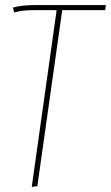

<svg xmlns="http://www.w3.org/2000/svg" viewBox="-20 -539 437 756"><path d="M394 -499H225L127 194L105 197L203 -499H115Q88 -499 71.5 -497Q55 -495 36 -490L31 -509Q64 -519 118 -519H397Z"/></svg>

Font: Fira Sans Extra Condensed Thin
Style: Italic
Weight: 250
Width: 3
Italic angle: -8°
Designer: Carrois Corporate & Edenspiekermann AG
Foundry: Carrois Corporate GbR & Edenspiekermann AG
Version: Version 4.203